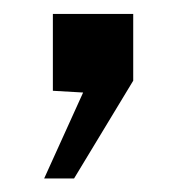

<svg xmlns="http://www.w3.org/2000/svg" viewBox="-20 -131 282 276"><path d="M43.5 125.5 99.5 2 56 -0.5V-111H171.5V-15L86.5 125.5Z"/></svg>

Font: Public Sans Thin
Style: Regular
Weight: 400
Version: Version 2.001